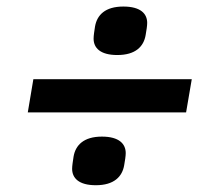

<svg xmlns="http://www.w3.org/2000/svg" viewBox="-20 -592 640 575"><path d="M537.3 -255.3 554.3 -354.8H79.9L63.2 -255.3ZM196 -86.6C196 -59.3 215.2 -37.3 267 -37.3C321.7 -37.3 346.2 -63.2 351.9 -97.3C354.4 -111.2 356.5 -125 356.5 -133.5C356.5 -160.9 337 -182.9 285.2 -182.9C230.5 -182.9 206 -157 200.3 -122.9C198.2 -109 196 -95.2 196 -86.6ZM260.3 -476.2C260.3 -448.9 279.8 -427.2 331.3 -427.2C386 -427.2 410.5 -452.8 416.2 -487.2C418.7 -501.1 420.8 -514.9 420.8 -523.4C420.8 -550.8 401.3 -572.4 349.4 -572.4C294.7 -572.4 270.6 -546.9 264.6 -512.8C262.4 -498.9 260.3 -485.1 260.3 -476.2Z"/></svg>

Font: Margiela Mono Italic SmBold It
Style: Regular
Weight: 600
Designer: Mike Abbink, Paul van der Laan, Pieter van Rosmalen
Foundry: Bold Monday
Version: Version 2.003 2021